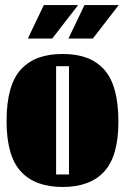

<svg xmlns="http://www.w3.org/2000/svg" viewBox="-20 -725 493 757"><path d="M227.1 12.2Q118.2 12.2 62 -49.1Q5.9 -110.4 5.9 -248Q5.9 -319.8 20.5 -371.3Q35.2 -422.9 64.5 -453.4Q93.8 -483.9 133.5 -498Q173.3 -512.2 227.1 -512.2Q280.3 -512.2 319.8 -498Q359.4 -483.9 388.4 -453.1Q417.5 -422.4 432.1 -370.4Q446.8 -318.4 446.8 -245.1Q446.8 -109.4 390.9 -48.6Q335 12.2 227.1 12.2ZM201.2 -37.1H252V-463.9H201.2ZM89.8 -573.2 152.8 -705.1H288.1L186 -573.2ZM250 -573.2 313 -705.1H448.2L346.2 -573.2Z"/></svg>

Font: Lletraferida
Style: Heavy
Weight: 900
Designer: Josep Patau Bellart
Foundry: Josep Patau Bellart
Version: Version 1.000